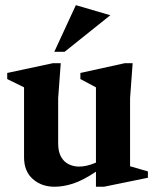

<svg xmlns="http://www.w3.org/2000/svg" viewBox="-20 -709 603 745"><path d="M191.9 15.6Q141.1 15.6 107.2 -14.4Q73.3 -44.4 73.3 -98.4V-370.1L8 -402.3V-425.9L184.7 -463.7H215.7L205.7 -328.1V-152.6Q205.7 -120.1 217.1 -100.2Q228.4 -80.4 247.1 -71.5Q265.7 -62.6 286.6 -62.6Q300.6 -62.6 316.9 -66.2Q333.2 -69.9 352.3 -77.9V-370.1L291.9 -402.3V-425.9L463.7 -463.7H494.7L484.7 -328.1V-63.9L553.9 -43.9V-19.3L383.3 15.6H352.3V-42.8Q302.6 -9.5 264.3 3.1Q225.9 15.6 191.9 15.6ZM190.6 -507.9 274.3 -689 408.1 -649.9 230.5 -507.9Z"/></svg>

Font: Ancizar Serif Light
Style: Regular
Weight: 300
Designer: Cesar Puertas, Viviana Monsalve, Julian Moncada, Julian Prieto, Jose Castro, Felipe Aragon, Mariel Hernandez, Sara Alarc
Version: Version 8.100